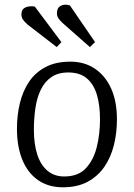

<svg xmlns="http://www.w3.org/2000/svg" viewBox="-20 -782 568 816"><path d="M247 14Q185 14 141 -17Q97 -48 74.5 -104Q52 -160 52 -235Q52 -292 64.5 -343.5Q77 -395 103.5 -434.5Q130 -474 173.5 -497Q217 -520 279 -520Q339 -520 383.5 -490Q428 -460 452.5 -405.5Q477 -351 477 -274Q477 -217 464 -165Q451 -113 423.5 -73Q396 -33 352.5 -9.5Q309 14 247 14ZM253 -32Q312 -32 344.5 -66.5Q377 -101 391 -156Q405 -211 405 -275Q405 -334 392 -378.5Q379 -423 349.5 -448.5Q320 -474 270 -474Q227 -474 198.5 -454.5Q170 -435 153.5 -401Q137 -367 130.5 -323Q124 -279 124 -230Q124 -171 138 -126.5Q152 -82 181 -57Q210 -32 253 -32ZM244 -686Q233 -697 227.5 -705.5Q222 -714 222 -726Q222 -749 238.5 -757.5Q255 -766 277 -759L384 -603L362 -582ZM98 -677Q84 -689 77.5 -699Q71 -709 71 -720Q71 -743 88.5 -750.5Q106 -758 128 -754L241 -603L221 -582Z"/></svg>

Font: Literata 18pt Light
Style: Italic
Weight: 300
Italic angle: -2°
Designer: Latin by Veronika Burian and Jose Scaglione. Greek by Irene Vlachou. Cyrillic by Vera Evstafieva
Foundry: TypeTogether
Version: Version 3.103;gftools[0.9.29]